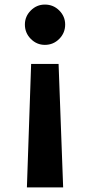

<svg xmlns="http://www.w3.org/2000/svg" viewBox="-20 -520 394 840"><path d="M176.3 -323.7Q140.6 -323.7 114.7 -349.9Q88.9 -376 88.9 -412.6Q88.9 -448.2 114.7 -474.1Q140.6 -500 176.3 -500Q213.4 -500 239.3 -474.1Q265.1 -448.2 265.1 -412.6Q265.1 -376 239.3 -349.9Q213.4 -323.7 176.3 -323.7ZM97.7 299.8 116.2 -240.2H236.3L256.3 299.8Z"/></svg>

Font: Now Alt
Style: Bold
Weight: 700
Designer: Alfredo Marco Pradil
Foundry: Alfredo Marco Pradil
Version: Version 1.002;PS 001.002;hotconv 1.0.88;makeotf.lib2.5.64775